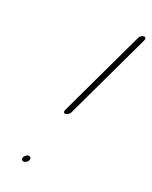

<svg xmlns="http://www.w3.org/2000/svg" viewBox="-134 -770 673 851"><g transform="rotate(20 202.5 -344.0)"><path d="M84.3 -20C62.9 -6 75.3 18 96.7 4C118.2 -10 104.8 -34 84.3 -20ZM208.1 -269 403.3 -681C407.2 -690 403.1 -696 395.1 -696C387.1 -696 377.2 -690 373.3 -681L178.1 -269C174.5 -261 177.3 -254 185.3 -254C193.3 -254 204.5 -261 208.1 -269Z"/></g></svg>

Font: MewTooHand
Style: UltIta
Weight: 400
Designer: Mew Too, Robert Jablonski
Version: Version 0.77